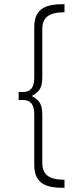

<svg xmlns="http://www.w3.org/2000/svg" viewBox="-20 -762 363 908"><path d="M130 -308Q157 -294 168.5 -275.5Q180 -257 180 -220V9Q180 50 205 69Q230 88 285 88V126H272Q204 126 173 100Q142 74 142 18V-221Q142 -256 129 -272.5Q116 -289 89 -289H68V-327H89Q116 -327 129 -343.5Q142 -360 142 -395V-634Q142 -690 173 -716Q204 -742 272 -742H285V-704Q230 -704 205 -685Q180 -666 180 -625V-396Q180 -359 168.5 -340.5Q157 -322 130 -308Z"/></svg>

Font: Gontserrat ExtraLight
Style: Regular
Weight: 275
Designer: Julieta Ulanovsky
Foundry: Julieta Ulanovsky
Version: Version 6.001